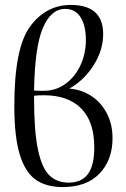

<svg xmlns="http://www.w3.org/2000/svg" viewBox="-20 -745 510 778"><path d="M436 -185Q436 -97 383.5 -42Q331 13 234 13Q167 13 124.5 -17Q82 -47 60 -119Q38 -191 38 -316Q38 -552 102.5 -638.5Q167 -725 267 -725Q398 -725 398 -607Q398 -541 359 -480Q320 -419 261 -386Q310 -382 349.5 -356.5Q389 -331 412.5 -286.5Q436 -242 436 -185ZM118 -378Q133 -377 157 -377Q206 -377 245 -405Q284 -433 306 -480.5Q328 -528 328 -583Q328 -641 306.5 -675Q285 -709 244 -709Q187 -709 154 -632.5Q121 -556 118 -378ZM362 -148Q362 -252 309 -305.5Q256 -359 158 -359Q133 -359 118 -357V-346Q118 -213 134 -138Q150 -63 180.5 -34Q211 -5 258 -5Q311 -5 336.5 -40Q362 -75 362 -148Z"/></svg>

Font: Cormorant Infant Medium
Style: Regular
Weight: 500
Designer: Christian Thalmann (Catharsis Fonts)
Version: Version 3.000